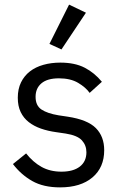

<svg xmlns="http://www.w3.org/2000/svg" viewBox="-20 -799 527 831"><path d="M36 0ZM240 12Q168 12 119.5 -15.5Q71 -43 36 -89L93 -135Q123 -97 160 -76.5Q197 -56 246 -56Q297 -56 325.5 -78Q354 -100 354 -140Q354 -170 334.5 -191.5Q315 -213 264 -221L223 -227Q187 -232 157 -242.5Q127 -253 104.5 -270.5Q82 -288 69.5 -314Q57 -340 57 -376Q57 -414 71 -442.5Q85 -471 109.5 -490Q134 -509 168 -518.5Q202 -528 241 -528Q304 -528 346.5 -506Q389 -484 421 -445L368 -397Q351 -421 318 -440.5Q285 -460 235 -460Q185 -460 159.5 -438.5Q134 -417 134 -380Q134 -342 159.5 -325Q185 -308 233 -300L273 -294Q359 -281 395 -244.5Q431 -208 431 -149Q431 -74 380 -31Q329 12 240 12ZM246 -585 194 -609 279 -779 352 -744Z"/></svg>

Font: Aneliza
Style: Regular
Weight: 400
Designer: Mike Abbink, Paul van der Laan, Pieter van Rosmalen
Foundry: Bold Monday
Version: Version 3.001;September 8, 2019;FontCreator 11.5.0.2425 64-b